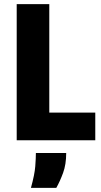

<svg xmlns="http://www.w3.org/2000/svg" viewBox="-20 -680 492 931"><path d="M61 0V-660H219V0ZM91 0V-134H442V0ZM130 231Q148 166 151 126.5Q154 87 154 62H301Q301 117 286 158Q271 199 253 231Z"/></svg>

Font: Bricolage Grotesque SemiCondensed ExtraBold
Style: Regular
Weight: 800
Width: 4
Designer: Mathieu Triay
Foundry: Atelier Triay
Version: Version 1.001;gftools[0.9.33.dev8+g029e19f]